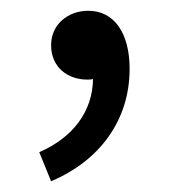

<svg xmlns="http://www.w3.org/2000/svg" viewBox="-20 -147 318 357"><path d="M75 190C165 152 221 77 221 -19C221 -86 192 -127 144 -127C107 -127 75 -102 75 -63C75 -21 107 1 142 1C146 1 149 1 153 0C152 61 115 109 53 136Z"/></svg>

Font: Noto Sans T Chinese Regular
Style: Regular
Weight: 400
Designer: Ryoko NISHIZUKA (kana & ideographs); Paul D. Hunt (Latin, Greek & Cyrillic); Wenlong ZHANG (bopomofo); Sandoll Communica
Foundry: Adobe Systems Incorporated
Version: Version 1.000;PS 1;hotconv 1.0.78;makeotf.lib2.5.61930